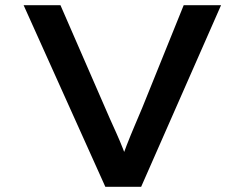

<svg xmlns="http://www.w3.org/2000/svg" viewBox="-20 -720 944 740"><path d="M386 0 71 -700H213L385 -305Q392 -288 403.5 -262.5Q415 -237 428.5 -207Q442 -177 454 -146.5Q466 -116 475 -90H442Q453 -121 468 -159.5Q483 -198 499 -235.5Q515 -273 528 -304L688 -700H832L524 0Z"/></svg>

Font: Lexend Tera Medium
Style: Regular
Weight: 500
Designer: Bonnie Shaver-Troup, Thomas Jockin
Foundry: Lexend
Version: Version 1.007